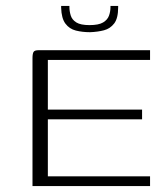

<svg xmlns="http://www.w3.org/2000/svg" viewBox="-20 -630 568 650"><path d="M90 0V-433Q90 -448 93.5 -454Q97 -460 110 -460H488V-427H142V-259H461V-226H142V-33H488V0ZM285 -521Q259 -521 237 -526.5Q215 -532 201.5 -550Q188 -568 187 -604V-610H215V-606Q215 -592 219.5 -577.5Q224 -563 238.5 -554Q253 -545 283 -545Q314 -545 329 -554Q344 -563 349 -577Q354 -591 354 -606V-610H380V-605Q380 -568 366.5 -550.5Q353 -533 332 -527.5Q311 -522 285 -521Z"/></svg>

Font: Genos Light
Style: Regular
Weight: 300
Designer: Robert E. Leuschke
Foundry: Robert E. Leuschke
Version: Version 1.010